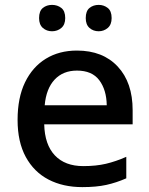

<svg xmlns="http://www.w3.org/2000/svg" viewBox="-20 -756 612 786"><path d="M295 -549Q401 -549 462 -483.5Q523 -418 523 -305V-247H161Q163 -164 204.5 -120Q246 -76 321 -76Q373 -76 413.5 -85.5Q454 -95 497 -114V-26Q456 -8 415 1Q374 10 317 10Q238 10 178.5 -21Q119 -52 85.5 -113.5Q52 -175 52 -265Q52 -356 82.5 -419Q113 -482 167.5 -515.5Q222 -549 295 -549ZM295 -467Q238 -467 203.5 -430Q169 -393 163 -325H417Q416 -388 386.5 -427.5Q357 -467 295 -467ZM140 -682Q140 -711 155.5 -723.5Q171 -736 193 -736Q215 -736 231 -723.5Q247 -711 247 -682Q247 -655 231 -641.5Q215 -628 193 -628Q171 -628 155.5 -641.5Q140 -655 140 -682ZM331 -682Q331 -711 346.5 -723.5Q362 -736 384 -736Q405 -736 421 -723.5Q437 -711 437 -682Q437 -655 421 -641.5Q405 -628 384 -628Q362 -628 346.5 -641.5Q331 -655 331 -682Z"/></svg>

Font: Noto Sans Tamil Medium
Style: Regular
Weight: 500
Designer: Jelle Bosma - Monotype Design Team
Foundry: Monotype Imaging Inc.
Version: Version 2.004; ttfautohint (v1.8.4.7-5d5b)